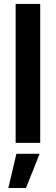

<svg xmlns="http://www.w3.org/2000/svg" viewBox="-20 -727 284 977"><path d="M184.6 0H59.6V-707H184.6ZM63.5 55.7H181.6L112.3 229.5H22.5Z"/></svg>

Font: Pretendard Std SemiBold
Style: Regular
Weight: 600
Designer: Base glyphs from Inter by Rasmus Andersson; Hangeul glyphs from Noto Sans CJK(Source Han Sans) by Jang Soo-young and Kan
Foundry: Kil Hyung-jin
Version: Version 1.309